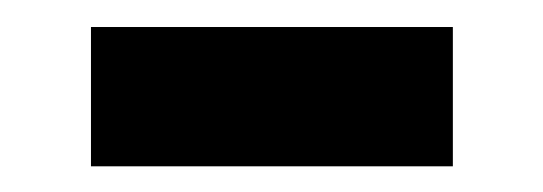

<svg xmlns="http://www.w3.org/2000/svg" viewBox="-20 -359 410 145"><path d="M48.7 -233.4V-338.6H322V-233.4Z"/></svg>

Font: Noto Sans JP
Style: Regular
Weight: 100
Designer: Ryoko NISHIZUKA 西塚涼子 (kana, bopomofo & ideographs); Paul D. Hunt (Latin, Greek & Cyrillic); Sandoll Communications 산돌커뮤니
Foundry: Adobe
Version: Version 2.004;hotconv 1.0.118;makeotfexe 2.5.65603